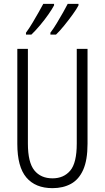

<svg xmlns="http://www.w3.org/2000/svg" viewBox="-20 -968 544 998"><path d="M435 -221Q435 -136 412.5 -85.5Q390 -35 349 -12.5Q308 10 253 10Q164 10 117 -45.5Q70 -101 70 -220V-714H125V-222Q125 -124 158.5 -82.5Q192 -41 253 -41Q311 -41 345 -81Q379 -121 379 -222V-714H435ZM388 -940Q379 -922 358 -893Q337 -864 313.5 -835Q290 -806 271 -788H242V-798Q258 -819 275.5 -848Q293 -877 308.5 -904.5Q324 -932 332 -948H388ZM261 -940Q251 -921 231.5 -893Q212 -865 188 -836.5Q164 -808 143 -788H115V-798Q132 -821 149 -849.5Q166 -878 181 -904.5Q196 -931 205 -948H261Z"/></svg>

Font: Noto Sans Thai ExtCond Light
Style: Regular
Weight: 300
Width: 2
Designer: Monotype Design Team
Foundry: Monotype Imaging Inc.
Version: Version 2.002; ttfautohint (v1.8.4.7-5d5b)